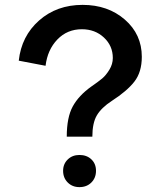

<svg xmlns="http://www.w3.org/2000/svg" viewBox="-20 -753 659 788"><path d="M239 -52Q239 -80 258 -98.5Q277 -117 306 -117Q336 -117 355 -99Q374 -81 374 -52Q374 -23 355 -4Q336 15 306 15Q277 15 258 -4Q239 -23 239 -52ZM359 -192H254Q254 -271 278.5 -316Q303 -361 355 -398Q384 -418 399.5 -431Q415 -444 429 -467Q443 -490 443 -515Q443 -565 406.5 -599Q370 -633 316 -633Q256 -633 215.5 -591Q175 -549 167 -483L57 -504Q68 -605 140.5 -669Q213 -733 319 -733Q423 -733 492.5 -672.5Q562 -612 562 -520Q562 -457 531.5 -418Q501 -379 439 -339Q396 -311 377.5 -279.5Q359 -248 359 -192Z"/></svg>

Font: Metropolitano Medium
Style: Regular
Weight: 500
Designer: Fonts by Alex Slobzheninov & Chris M. Simpson / Changes by Cristiano Sobral
Foundry: Fonts by Alex Slobzheninov & Chris M. Simpson / Changes by Cristiano Sobral
Version: Version 1.00;August 30, 2020;FontCreator 13.0.0.2681 64-bit